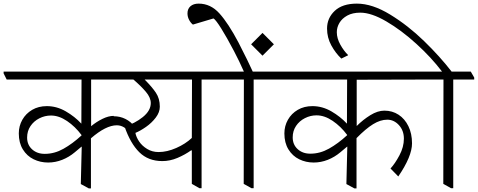

<svg xmlns="http://www.w3.org/2000/svg" viewBox="-49 -1030 2643 1062"><path d="M580 -387Q615 -387 645 -372Q675 -357 696 -329L668 -295Q655 -315 636.5 -326Q618 -337 597 -337Q537 -337 454 -265V12H442L398 -12L403 -218L402 -219Q397 -215 365 -188Q333 -161 295 -146Q257 -131 217 -131Q174 -131 137 -149Q100 -167 77.5 -203.5Q55 -240 55 -292Q55 -333 74.5 -367.5Q94 -402 129 -422.5Q164 -443 210 -443Q265 -443 315 -414Q365 -385 401 -346L402 -590H-12L-29 -624V-634H590L610 -601V-590H455V-332Q484 -356 517.5 -372.5Q551 -389 580 -389ZM199 -179Q252 -179 302 -207Q352 -235 402 -281V-283Q367 -330 322 -360.5Q277 -391 233 -391Q199 -391 168.5 -375.5Q138 -360 119.5 -332.5Q101 -305 101 -269Q101 -229 128.5 -204Q156 -179 198 -179Z M1182 -590H1066V11H1054L1012 -13V-197L1009 -199Q974 -174 932.5 -156.5Q891 -139 849 -139Q771 -139 721.5 -188Q672 -237 640 -330Q697 -347 741 -382.5Q785 -418 785 -460Q785 -490 758 -522Q731 -554 689 -590H578L561 -624V-634H1164L1182 -601ZM1012 -267 1013 -590H752V-589Q791 -550 813 -517.5Q835 -485 835 -440Q835 -409 812.5 -379.5Q790 -350 758.5 -328Q727 -306 700 -295Q704 -272 720.5 -247.5Q737 -223 765 -206Q793 -189 828 -189Q875 -189 926 -211.5Q977 -234 1012 -267Z M1182 0ZM1470 -601V-590H1354V11H1342L1299 -13L1300 -590H1171L1154 -624V-634H1300Q1275 -691 1245 -748Q1205 -824 1175 -872Q1145 -920 1132 -928L1018 -894Q1006 -903 997 -920Q988 -937 988 -956Q988 -981 1004.5 -995.5Q1021 -1010 1050 -1010Q1116 -1010 1165 -955.5Q1214 -901 1270 -795Q1326 -686 1349 -634H1450ZM1466 -785 1403 -722 1340 -785 1403 -848Z M1924 -589V-333Q1959 -368 1999.5 -393Q2040 -418 2077 -418Q2121 -418 2155.5 -395.5Q2190 -373 2210 -332Q2230 -291 2230 -237Q2230 -165 2154 -54L2111 -98Q2136 -125 2160.5 -171Q2185 -217 2185 -263Q2185 -308 2157.5 -338Q2130 -368 2093 -368Q2055 -368 2014.5 -343Q1974 -318 1923 -266V12H1911L1867 -12L1872 -218L1871 -219Q1866 -215 1834 -188Q1802 -161 1764 -146Q1726 -131 1686 -131Q1643 -131 1606 -149Q1569 -167 1546.5 -203.5Q1524 -240 1524 -292Q1524 -333 1543.5 -367.5Q1563 -402 1598 -422.5Q1633 -443 1679 -443Q1734 -443 1784 -414Q1834 -385 1870 -346L1871 -590H1457L1440 -624V-634H2267L2287 -601V-590ZM1668 -180Q1721 -180 1771 -208Q1821 -236 1871 -282V-284Q1836 -331 1791 -361.5Q1746 -392 1702 -392Q1668 -392 1637.5 -376.5Q1607 -361 1588.5 -333.5Q1570 -306 1570 -270Q1570 -230 1597.5 -205Q1625 -180 1667 -180Z M2449 -634H2555L2574 -601V-590H2458V11H2446L2403 -13L2404 -590H2275L2258 -624V-634H2396Q2337 -712 2254 -787.5Q2171 -863 2088 -911.5Q2005 -960 1944 -960Q1901 -960 1872 -944Q1843 -928 1828.5 -903.5Q1814 -879 1814 -852Q1814 -818 1833.5 -783Q1853 -748 1876 -726V-724L1839 -706Q1807 -736 1783.5 -779Q1760 -822 1760 -872Q1760 -930 1802.5 -970Q1845 -1010 1925 -1010Q2010 -1010 2109 -949.5Q2208 -889 2296.5 -803Q2385 -717 2449 -634Z"/></svg>

Font: Martel UltraLight
Style: Regular
Weight: 250
Designer: Dan Reynolds
Foundry: Dan Reynolds
Version: Version 1.001; ttfautohint (v1.1) -l 5 -r 5 -G 72 -x 0 -D la